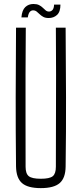

<svg xmlns="http://www.w3.org/2000/svg" viewBox="-20 -939 410 964"><path d="M185 5.5Q119 5.5 90.2 -20Q61.5 -45.5 60.5 -103Q58.5 -280 58.8 -451.8Q59 -623.5 60.5 -800H109.5Q108.5 -682 108.2 -566.2Q108 -450.5 108.2 -335Q108.5 -219.5 108.5 -101.5Q108.5 -67 124.8 -54.2Q141 -41.5 185 -41.5Q229 -41.5 244.8 -54.2Q260.5 -67 260.5 -101.5Q260.5 -219.5 261 -335Q261.5 -450.5 261.5 -566.2Q261.5 -682 260.5 -800H309.5Q311 -623.5 311.5 -451.8Q312 -280 309.5 -103Q309 -45.5 280 -20Q251 5.5 185 5.5ZM251.5 -916H283.5Q283.5 -880 266.5 -864.2Q249.5 -848.5 224.5 -848.5Q208 -848.5 197.5 -854.2Q187 -860 179.2 -867.5Q171.5 -875 164 -881Q156.5 -887 146 -887Q136.5 -887 129.5 -879.2Q122.5 -871.5 119.5 -851.5H87.5Q90.5 -888 107 -903.5Q123.5 -919 148 -919Q165 -919 176 -913.5Q187 -908 194.8 -900.2Q202.5 -892.5 209.5 -886.8Q216.5 -881 226 -881Q236.5 -881 243.8 -889.2Q251 -897.5 251.5 -916Z"/></svg>

Font: Big Shoulders Text Thin ExtraLight
Style: Regular
Weight: 250
Version: Version 2.002